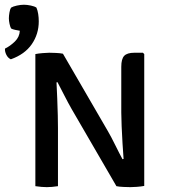

<svg xmlns="http://www.w3.org/2000/svg" viewBox="-60 -766 699 790"><path d="M90 -734.5Q95 -723 97.2 -708.2Q99.5 -693.5 99.5 -678Q99.5 -626 70.8 -584.2Q42 -542.5 -15.5 -522Q-27.5 -527.5 -34 -540.8Q-40.5 -554 -39.5 -566Q-18 -576.5 1.2 -595.2Q20.5 -614 21.5 -639.5Q13 -641 2 -643.2Q-9 -645.5 -14.5 -649Q-18 -655.5 -20.8 -668Q-23.5 -680.5 -23.5 -690.5Q-23.5 -701.5 -21 -715.2Q-18.5 -729 -14.5 -734.5Q-6.5 -739.5 9.2 -743Q25 -746.5 38.5 -746.5Q51 -746.5 66.8 -743.2Q82.5 -740 90 -734.5ZM235 -317Q221.5 -340.5 205 -372.8Q188.5 -405 176.5 -428L172.5 -427Q174 -398 175.5 -361.2Q177 -324.5 177.8 -291.2Q178.5 -258 178.5 -239.5V0Q166 2 154.2 3Q142.5 4 132.5 4Q124 4 110.8 3Q97.5 2 85.5 0V-543.5Q97.5 -546 115.5 -547.5Q133.5 -549 142.5 -549Q152.5 -549 170 -548.2Q187.5 -547.5 199 -545L383.5 -227Q397 -204 414.2 -169Q431.5 -134 444 -111L448.5 -112Q446.5 -138 444.2 -174.8Q442 -211.5 440.5 -246.5Q439 -281.5 439 -303V-491Q439 -523.5 451 -536.2Q463 -549 493 -549H528L533.5 -543.5V-1Q521 1.5 503.2 2.8Q485.5 4 476.5 4Q467 4 448.5 3.2Q430 2.5 419 0Z"/></svg>

Font: Signika Negative SC
Style: Regular
Weight: 400
Designer: Anna Giedryś
Foundry: Anna Giedryś
Version: Version 2.000; ttfautohint (v1.8.3) -l 8 -r 50 -G 200 -x 9 -